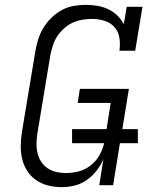

<svg xmlns="http://www.w3.org/2000/svg" viewBox="-20 -763 640 791"><path d="M234 8Q205 8 177.5 1Q150 -6 128 -21.5Q106 -37 91.5 -60Q77 -83 71 -109.5Q65 -136 65.5 -165Q66 -194 71 -223L125 -548Q129 -573 136.5 -598Q144 -623 157.5 -646Q171 -669 190.5 -688.5Q210 -708 233.5 -721Q257 -734 282.5 -738.5Q308 -743 333 -743Q358 -743 381.5 -739Q405 -735 426 -725Q447 -715 463.5 -699Q480 -683 490 -663L502 -735H567L537 -554H472Q476 -580 472 -606.5Q468 -633 451.5 -651.5Q435 -670 410 -677.5Q385 -685 358 -685Q339 -685 318.5 -681.5Q298 -678 279.5 -669.5Q261 -661 244.5 -646.5Q228 -632 216.5 -614.5Q205 -597 198.5 -577.5Q192 -558 188 -539L134 -213Q131 -193 130.5 -172.5Q130 -152 134.5 -132.5Q139 -113 149.5 -97Q160 -81 176 -70Q192 -59 212 -54.5Q232 -50 252 -50Q252 -50 252 -50Q252 -50 252 -50Q278 -50 304.5 -57Q331 -64 353 -81Q375 -98 389 -122.5Q403 -147 409 -173H277V-231H419L436 -339H300L309 -397H511L484 -231H548V-173H474L446 0H389L406 -107Q395 -82 377.5 -59.5Q360 -37 337 -21Q314 -5 287 1.5Q260 8 234 8Z"/></svg>

Font: Iosevka Etoile Light Oblique
Style: Regular
Weight: 300
Italic angle: -9°
Designer: Belleve Invis
Foundry: Belleve Invis
Version: Version 15.5.2; ttfautohint (v1.8.4)